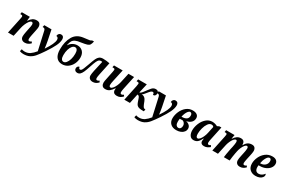

<svg xmlns="http://www.w3.org/2000/svg" viewBox="158 -2365 6220 4198"><g transform="rotate(30 3268.0 -265.5)"><path d="M351 -93Q351 -134 367 -213L383 -293Q402 -375 402 -409Q402 -463 366 -463Q338 -463 308.5 -424Q279 -385 256 -330Q233 -275 224 -230L174 0H32L116 -399Q124 -433 124 -449Q124 -470 114 -477Q104 -484 79 -484H62L71 -536H274L264 -434H269Q308 -493 349 -519.5Q390 -546 447 -546Q502 -546 526.5 -515Q551 -484 551 -435Q551 -404 537 -342L532 -317L510 -211Q496 -143 496 -111Q496 -90 504 -79Q512 -68 526 -68Q539 -68 551 -73.5Q563 -79 580 -91L601 -57Q540 10 458 10Q407 10 379 -17.5Q351 -45 351 -93Z M461 222 476 166Q512 179 553 179Q629 179 686 140Q743 101 801 29L698 -431Q691 -461 677 -472.5Q663 -484 636 -484H627L639 -536H821L874 -276Q882 -238 890.5 -180.5Q899 -123 901 -99H904Q1041 -301 1041 -397Q1041 -429 1026 -446Q1011 -463 985 -463Q986 -500 1007.5 -523Q1029 -546 1060 -546Q1096 -546 1115.5 -524.5Q1135 -503 1135 -464Q1135 -390 1090 -295.5Q1045 -201 954 -66Q873 54 822.5 114.5Q772 175 709 207.5Q646 240 556 240Q504 240 461 222Z M1199 -250Q1199 -449 1275 -579Q1351 -709 1520 -729Q1627 -740 1663 -747.5Q1699 -755 1708 -770L1759 -771Q1745 -707 1727 -680Q1709 -653 1667 -639Q1625 -625 1524 -610Q1437 -600 1390.5 -578Q1344 -556 1322 -517.5Q1300 -479 1286 -408L1292 -407Q1321 -456 1375 -487Q1429 -518 1490 -518Q1574 -518 1626 -464Q1678 -410 1678 -314Q1678 -229 1642 -154.5Q1606 -80 1542.5 -35Q1479 10 1399 10Q1302 10 1250.5 -58Q1199 -126 1199 -250ZM1538 -332Q1538 -457 1464 -457Q1429 -457 1397.5 -421.5Q1366 -386 1346.5 -322.5Q1327 -259 1327 -179Q1327 -116 1346.5 -83.5Q1366 -51 1402 -51Q1437 -51 1468 -88Q1499 -125 1518.5 -189.5Q1538 -254 1538 -332Z M2062 -91Q2062 -129 2080 -216L2138 -474Q2123 -479 2109 -479Q2078 -479 2057 -463Q2036 -447 2014.5 -401Q1993 -355 1962 -259Q1928 -153 1903 -98Q1878 -43 1850 -18Q1822 7 1781 7Q1746 7 1725.5 -12.5Q1705 -32 1705 -64Q1705 -96 1723.5 -114.5Q1742 -133 1764 -133Q1764 -114 1773 -99.5Q1782 -85 1799 -85Q1817 -85 1831 -99.5Q1845 -114 1862 -154Q1879 -194 1908 -276Q1948 -391 1971.5 -442Q1995 -493 2029 -519Q2063 -545 2121 -545Q2207 -545 2289 -527L2222 -210Q2208 -144 2208 -111Q2208 -91 2216 -79.5Q2224 -68 2238 -68Q2251 -68 2263 -73.5Q2275 -79 2292 -91L2313 -58Q2253 10 2172 10Q2121 10 2091.5 -17.5Q2062 -45 2062 -91Z M2680 -82Q2680 -98 2684 -120H2678Q2631 -53 2590.5 -22Q2550 9 2490 9Q2436 9 2412 -21Q2388 -51 2388 -99Q2388 -133 2406 -212L2442 -388L2446 -410Q2452 -446 2452 -453Q2452 -471 2441.5 -477.5Q2431 -484 2405 -484H2388L2399 -536H2618L2553 -237Q2537 -167 2537 -127Q2537 -79 2574 -79Q2598 -79 2626 -111.5Q2654 -144 2677.5 -195Q2701 -246 2712 -297L2764 -536H2906L2836 -206Q2823 -145 2823 -111Q2823 -90 2831.5 -79Q2840 -68 2854 -68Q2867 -68 2879 -73.5Q2891 -79 2908 -91L2929 -58Q2901 -28 2867 -9Q2833 10 2786 10Q2729 10 2704.5 -15Q2680 -40 2680 -82Z M3253 -99 3227 -175Q3215 -211 3201.5 -226Q3188 -241 3161 -242L3110 0H2969L3051 -386Q3061 -434 3061 -452Q3061 -471 3051 -477.5Q3041 -484 3016 -484H2998L3010 -536H3227L3174 -303Q3203 -303 3242 -354L3305 -437Q3334 -477 3354 -499Q3374 -521 3398 -533.5Q3422 -546 3454 -546Q3491 -546 3509 -527.5Q3527 -509 3527 -480Q3527 -444 3509.5 -423.5Q3492 -403 3458 -403Q3458 -460 3423 -460Q3402 -460 3380 -441Q3358 -422 3331 -387Q3296 -341 3276.5 -321Q3257 -301 3238 -292Q3327 -291 3365 -191L3388 -132Q3408 -83 3424 -64Q3440 -45 3469 -45H3476L3464 7H3447Q3384 7 3347.5 -1.5Q3311 -10 3289.5 -32.5Q3268 -55 3253 -99Z M3350 222 3365 166Q3401 179 3442 179Q3518 179 3575 140Q3632 101 3690 29L3587 -431Q3580 -461 3566 -472.5Q3552 -484 3525 -484H3516L3528 -536H3710L3763 -276Q3771 -238 3779.5 -180.5Q3788 -123 3790 -99H3793Q3930 -301 3930 -397Q3930 -429 3915 -446Q3900 -463 3874 -463Q3875 -500 3896.5 -523Q3918 -546 3949 -546Q3985 -546 4004.5 -524.5Q4024 -503 4024 -464Q4024 -390 3979 -295.5Q3934 -201 3843 -66Q3762 54 3711.5 114.5Q3661 175 3598 207.5Q3535 240 3445 240Q3393 240 3350 222Z M4083 -175Q4083 -261 4120.5 -347.5Q4158 -434 4227 -490Q4296 -546 4386 -546Q4456 -546 4495 -516.5Q4534 -487 4534 -434Q4534 -371 4492 -328.5Q4450 -286 4373 -269Q4424 -261 4459 -228.5Q4494 -196 4494 -148Q4494 -102 4466.5 -66Q4439 -30 4391 -10Q4343 10 4282 10Q4188 10 4135.5 -40Q4083 -90 4083 -175ZM4244 -303Q4314 -303 4357.5 -330Q4401 -357 4401 -421Q4401 -455 4387 -472Q4373 -489 4352 -489Q4327 -489 4303 -460Q4279 -431 4261.5 -387.5Q4244 -344 4237 -303ZM4368 -147Q4368 -183 4347 -211.5Q4326 -240 4295 -248Q4259 -244 4227 -244Q4221 -208 4221 -164Q4221 -113 4242.5 -85Q4264 -57 4298 -57Q4331 -57 4349.5 -82.5Q4368 -108 4368 -147Z M4589 -165Q4589 -248 4624.5 -337Q4660 -426 4727 -486Q4794 -546 4882 -546Q4916 -546 4952.5 -535.5Q4989 -525 5011 -511L5060 -535H5111L5045 -222Q5027 -143 5027 -114Q5027 -91 5035 -79Q5043 -67 5058 -67Q5069 -67 5078.5 -71.5Q5088 -76 5107 -88L5126 -49Q5094 -23 5060 -6.5Q5026 10 4981 10Q4940 10 4916 -11Q4892 -32 4892 -70Q4892 -92 4899 -132H4894Q4857 -58 4818 -24Q4779 10 4716 10Q4655 10 4622 -39Q4589 -88 4589 -165ZM4916 -288 4951 -455Q4943 -469 4928 -476.5Q4913 -484 4895 -484Q4846 -484 4808.5 -430.5Q4771 -377 4751 -301Q4731 -225 4731 -164Q4731 -68 4777 -68Q4803 -68 4831 -100Q4859 -132 4882 -183Q4905 -234 4916 -288Z M5778 -97Q5778 -140 5795 -215L5812 -295Q5818 -321 5824 -356Q5830 -391 5830 -414Q5830 -466 5797 -466Q5771 -466 5744 -431.5Q5717 -397 5696 -347Q5675 -297 5667 -253L5656 -198Q5649 -165 5640 -101Q5631 -37 5628 0H5482Q5489 -73 5519 -223L5535 -294Q5552 -377 5552 -414Q5552 -435 5546.5 -449Q5541 -463 5524 -463Q5496 -463 5467.5 -428Q5439 -393 5417.5 -342.5Q5396 -292 5387 -251L5333 0H5191L5275 -399Q5283 -429 5283 -448Q5283 -470 5273 -477Q5263 -484 5238 -484H5221L5230 -536H5443L5426 -437H5432Q5470 -494 5510.5 -520Q5551 -546 5602 -546Q5653 -546 5676 -517Q5699 -488 5700 -441Q5700 -434 5699 -430H5703Q5737 -491 5779.5 -519Q5822 -547 5880 -547Q5932 -547 5956 -516.5Q5980 -486 5980 -438Q5980 -413 5973.5 -380.5Q5967 -348 5966 -342L5961 -318L5938 -213Q5923 -140 5923 -113Q5923 -92 5931.5 -81Q5940 -70 5954 -70Q5967 -70 5979 -75.5Q5991 -81 6007 -93L6029 -60Q5969 8 5886 8Q5833 8 5805.5 -21Q5778 -50 5778 -97Z M6082 -191Q6082 -270 6120 -353Q6158 -436 6230 -491Q6302 -546 6399 -546Q6463 -546 6499.5 -515.5Q6536 -485 6536 -431Q6536 -377 6500 -330Q6464 -283 6401 -254.5Q6338 -226 6261 -226H6227Q6224 -207 6224 -182Q6224 -125 6248 -95Q6272 -65 6320 -65Q6361 -65 6397 -88Q6433 -111 6454 -144Q6466 -130 6466 -107Q6466 -81 6445 -53.5Q6424 -26 6382.5 -8Q6341 10 6282 10Q6195 10 6138.5 -41.5Q6082 -93 6082 -191ZM6242 -281Q6310 -281 6356 -321Q6402 -361 6402 -425Q6402 -455 6390.5 -471.5Q6379 -488 6359 -488Q6318 -488 6282.5 -424Q6247 -360 6234 -281Z"/></g></svg>

Font: Noto Serif Narrow
Style: Bold Italic
Weight: 700
Width: 4
Italic angle: -12°
Designer: Monotype Design Team
Foundry: Monotype Imaging Inc.
Version: Version 1.001